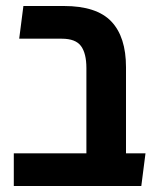

<svg xmlns="http://www.w3.org/2000/svg" viewBox="-20 -620 529 640"><path d="M26 0V-109H268V-393Q268 -442 250 -466.5Q232 -491 186 -491H44L58 -600H193Q302 -600 351 -548.5Q400 -497 400 -396V-109H465L451 0Z"/></svg>

Font: Noto Sans Hebrew Condensed SemiBold
Style: Regular
Weight: 600
Width: 3
Designer: Ben Nathan
Foundry: Google LLC
Version: Version 3.001; ttfautohint (v1.8.4.7-5d5b)